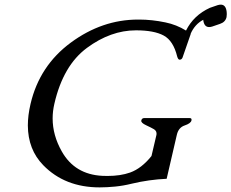

<svg xmlns="http://www.w3.org/2000/svg" viewBox="-20 -790 998 828"><path d="M409.7 18.1Q259.8 18.1 166.5 -77.6Q100.6 -145 100.1 -249Q100.1 -292.5 111.8 -342.3Q150.4 -506.8 285.6 -606.4Q420.4 -705.6 575.2 -705.6H577.1Q579.1 -705.6 581.1 -705.6Q634.8 -705.6 693.4 -693.4Q741.2 -683.6 782.2 -658.2Q814.9 -724.1 885.3 -756.3L918 -767.6Q925.8 -770 932.1 -770Q954.1 -770 957.5 -738.8Q958 -733.9 958 -729Q958 -722.2 957 -716.3Q952.1 -694.8 928.7 -687L896 -675.8Q888.7 -673.3 881.8 -673.3Q859.9 -673.3 856.4 -704.6Q820.3 -685.5 802.2 -644.5L802.7 -644L767.1 -541.5Q763.2 -532.7 755.4 -532.7H753.9Q748 -533.2 744.1 -546.4Q727.5 -614.3 686 -636.7Q644.5 -659.2 566.4 -659.2Q457.5 -659.2 355 -583.5Q252.4 -507.8 214.4 -342.3Q207 -310.5 207 -279.3Q207 -206.5 246.6 -136.7Q302.7 -37.6 421.4 -31.7Q433.1 -31.2 443.8 -31.2Q499.5 -31.2 541 -45.9Q590.3 -63.5 633.3 -117.2L654.8 -209Q657.2 -224.1 644.5 -232.4Q632.8 -239.3 609.9 -250Q586.9 -260.7 589.4 -270.5Q591.8 -280.8 602.1 -280.8H797.9Q808.1 -280.8 805.7 -270.5Q802.7 -257.8 776.4 -249Q750 -240.2 742.7 -209L698.7 -19Q622.6 -15.6 548.8 2Q511.7 11.2 476.6 14.6Q441.4 18.1 409.7 18.1Z"/></svg>

Font: Caudex
Style: Italic
Weight: 400
Italic angle: -13°
Version: Version 1.04